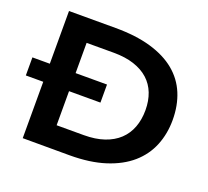

<svg xmlns="http://www.w3.org/2000/svg" viewBox="-129 -922 1174 1083"><g transform="rotate(20 458.5 -381.0)"><path d="M3.9 -446.8H451.7V-338.4H3.9ZM108.4 -763.2H388.2Q510.7 -763.2 601.1 -736.8Q691.4 -710.4 750.7 -661.4Q810.1 -612.3 839.1 -542.2Q868.2 -472.2 868.2 -384.8Q868.2 -301.8 839.4 -231.2Q810.5 -160.6 751.5 -109.1Q692.4 -57.6 602.1 -28.6Q511.7 0.5 389.2 0.5L108.4 0ZM426.3 -133.8Q495.6 -133.8 547.9 -151.6Q600.1 -169.4 635 -202.1Q669.9 -234.9 687.5 -281.2Q705.1 -327.6 705.1 -384.8Q705.1 -440.9 687.5 -486.1Q669.9 -531.2 635 -562.7Q600.1 -594.2 547.9 -611.3Q495.6 -628.4 426.3 -628.4H263.2V-133.8Z"/></g></svg>

Font: Krona One
Style: Regular
Weight: 400
Version: Version 1.003